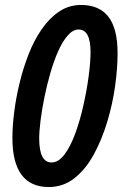

<svg xmlns="http://www.w3.org/2000/svg" viewBox="-20 -744 498 774"><path d="M177 10Q30 10 30 -188Q30 -234 37 -290.5Q44 -347 58.5 -407.5Q73 -468 95 -524.5Q117 -581 148 -626Q179 -671 218.5 -697.5Q258 -724 307 -724Q380 -724 417 -676.5Q454 -629 454 -529Q454 -469 444 -397Q434 -325 412.5 -253.5Q391 -182 358.5 -122Q326 -62 280.5 -26Q235 10 177 10ZM188 -89Q216 -89 240.5 -122Q265 -155 284 -207.5Q303 -260 316.5 -320.5Q330 -381 337.5 -437.5Q345 -494 345 -534Q345 -625 297 -625Q274 -625 253 -601Q232 -577 214.5 -537.5Q197 -498 183 -449.5Q169 -401 159 -351.5Q149 -302 143.5 -258.5Q138 -215 138 -186Q138 -89 188 -89Z"/></svg>

Font: Noto Sans Condensed SemiBold
Style: Italic
Weight: 600
Width: 3
Italic angle: -12°
Designer: Monotype Design Team
Foundry: Monotype Imaging Inc.
Version: Version 2.013; ttfautohint (v1.8.4.7-5d5b)